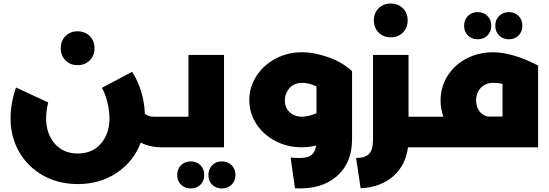

<svg xmlns="http://www.w3.org/2000/svg" viewBox="-20 -837 3117 1091"><path d="M490 -493.9Q462.9 -466.8 420.9 -466.8Q378.9 -466.8 352.1 -493.9Q325.2 -521 325.2 -563Q325.2 -605 352.1 -632.1Q378.9 -659.2 420.9 -659.2Q462.9 -659.2 490 -632.1Q517.1 -605 517.1 -563Q517.1 -521 490 -493.9ZM943.8 -173.8Q953.1 -173.8 958.5 -150.4Q963.9 -127 963.9 -87.9Q963.9 -47.4 958.5 -23.7Q953.1 0 943.8 0H898.9Q830.6 0 779.8 -26.9Q739.3 80.6 643.8 144.8Q548.3 209 421.9 209Q312.5 209 225.1 160.2Q137.7 111.3 88.9 26.1Q40 -59.1 40 -164.1Q40 -249 70.8 -339.8L253.9 -254.9Q242.2 -210 242.2 -163.1Q242.2 -77.6 290.8 -21.2Q339.4 35.2 421.9 35.2Q504.9 35.2 553.5 -21.2Q602.1 -77.6 602.1 -164.1Q602.1 -207.5 590.1 -256.3Q578.1 -305.2 559.1 -337.9L731 -429.2Q797.4 -322.8 803.2 -191.9Q821.3 -173.8 853 -173.8Z M1252.9 -524.9V0H943.8Q934.6 0 929.2 -23.7Q923.8 -47.4 923.8 -87.9Q923.8 -127 929.2 -150.4Q934.6 -173.8 943.8 -173.8H1050.8V-524.9ZM1008.5 101.8Q1030.3 80.1 1064 80.1Q1097.7 80.1 1119.1 101.8Q1140.6 123.5 1140.6 157.2Q1140.6 190.9 1119.1 212.4Q1097.7 233.9 1064 233.9Q1030.3 233.9 1008.5 212.4Q986.8 190.9 986.8 157.2Q986.8 123.5 1008.5 101.8ZM1185.5 101.8Q1207 80.1 1240.7 80.1Q1274.4 80.1 1296.1 101.8Q1317.9 123.5 1317.9 157.2Q1317.9 190.9 1296.1 212.4Q1274.4 233.9 1240.7 233.9Q1207 233.9 1185.5 212.4Q1164.1 190.9 1164.1 157.2Q1164.1 123.5 1185.5 101.8Z M1978.5 -434.1 1980.5 -433.1V-44.9Q1980.5 90.3 1892.1 165.8Q1803.7 241.2 1656.2 232.9L1631.3 58.1Q1704.6 65.9 1736.8 51.8Q1769 37.6 1776.4 -9.8Q1733.9 0 1694.3 0Q1613.8 0 1545.2 -35.6Q1476.6 -71.3 1436.5 -133.1Q1396.5 -194.8 1396.5 -268.1Q1396.5 -341.3 1436.5 -404.1Q1476.6 -466.8 1545.2 -503.4Q1613.8 -540 1694.3 -540Q1767.6 -540 1847.9 -511Q1928.2 -481.9 1978.5 -434.1ZM1598.6 -266.1Q1598.6 -225.1 1626 -199.5Q1653.3 -173.8 1697.3 -173.8Q1728 -173.8 1778.3 -192.9V-346.2Q1735.8 -366.2 1698.2 -366.2Q1650.9 -366.2 1624.8 -335.9Q1598.6 -305.7 1598.6 -266.1Z M2269.3 -652.1Q2242.2 -625 2200.2 -625Q2158.2 -625 2131.3 -652.1Q2104.5 -679.2 2104.5 -721.2Q2104.5 -763.2 2131.3 -790Q2158.2 -816.9 2200.2 -816.9Q2242.2 -816.9 2269.3 -790Q2296.4 -763.2 2296.4 -721.2Q2296.4 -679.2 2269.3 -652.1ZM2400.4 -173.8Q2409.7 -173.8 2415 -150.4Q2420.4 -127 2420.4 -87.9Q2420.4 -47.4 2415 -23.7Q2409.7 0 2400.4 0H2298.3Q2284.7 103.5 2213.4 165.3Q2142.1 227.1 2029.3 232.9L2003.4 61Q2056.2 60.1 2077.9 36.9Q2099.6 13.7 2099.6 -44.9V-524.9H2301.3V-173.8Z M2749.8 -635.5Q2728 -613.8 2694.3 -613.8Q2660.6 -613.8 2638.9 -635.5Q2617.2 -657.2 2617.2 -690.9Q2617.2 -724.6 2638.9 -746.3Q2660.6 -768.1 2694.3 -768.1Q2728 -768.1 2749.8 -746.3Q2771.5 -724.6 2771.5 -690.9Q2771.5 -657.2 2749.8 -635.5ZM2926.8 -635.5Q2905.3 -613.8 2871.6 -613.8Q2837.9 -613.8 2816.2 -635.5Q2794.4 -657.2 2794.4 -690.9Q2794.4 -724.6 2816.2 -746.3Q2837.9 -768.1 2871.6 -768.1Q2905.3 -768.1 2926.8 -746.3Q2948.2 -724.6 2948.2 -690.9Q2948.2 -657.2 2926.8 -635.5ZM2781.2 -540Q2891.6 -540 3037.6 -464.8V0H2400.4Q2391.1 0 2385.7 -23.7Q2380.4 -47.4 2380.4 -87.9Q2380.4 -127 2385.7 -150.4Q2391.1 -173.8 2400.4 -173.8H2499.5Q2483.4 -219.7 2483.4 -265.1Q2483.4 -342.3 2522.9 -405.5Q2562.5 -468.8 2630.9 -504.4Q2699.2 -540 2781.2 -540ZM2685.5 -266.1Q2685.5 -231.4 2703.4 -206.3Q2721.2 -181.2 2751.5 -174.8H2835.4V-359.9Q2814 -366.2 2783.2 -366.2Q2739.7 -366.2 2712.6 -338.4Q2685.5 -310.5 2685.5 -266.1Z"/></svg>

Font: Montserrat-Arabic ExtraBold
Style: Regular
Weight: 800
Designer: Mohamed Gaber
Foundry: Kief Type Foundry
Version: Version 5.008;PS 005.008;hotconv 1.0.88;makeotf.lib2.5.64775